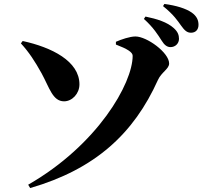

<svg xmlns="http://www.w3.org/2000/svg" viewBox="-20 -885 1040 974"><path d="M800 -679C814 -656 828 -646 845 -646C870 -646 888 -665 888 -688C888 -707 882 -724 862 -742C828 -773 776 -789 718 -801L710 -789C759 -745 782 -707 800 -679ZM898 -756C916 -731 928 -719 949 -719C973 -719 987 -735 987 -759C987 -783 978 -803 953 -821C923 -842 874 -857 814 -865L807 -854C863 -809 882 -778 898 -756ZM133 69C464 -27 659 -208 781 -479C799 -519 838 -535 838 -563C838 -618 725 -700 667 -700C639 -700 595 -685 568 -673V-659C626 -637 653 -620 653 -602C653 -462 475 -150 123 52ZM86 -665C128 -619 157 -574 191 -513C231 -440 247 -371 305 -371C346 -371 383 -410 383 -457C383 -575 242 -645 95 -677Z"/></svg>

Font: Source Han Serif KR Heavy
Style: Regular
Weight: 900
Designer: Ryoko NISHIZUKA 西塚涼子 (kana & ideographs); Frank Grießhammer (Latin, Greek & Cyrillic); Wenlong ZHANG 张文龙 (bopomofo); San
Foundry: Adobe
Version: Version 2.001;hotconv 1.1.0;makeotfexe 2.6.0